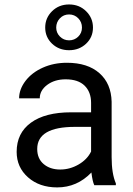

<svg xmlns="http://www.w3.org/2000/svg" viewBox="-20 -814 584 844"><path d="M394.5 0Q386.7 -15.6 381.8 -55.7Q318.8 9.8 231.4 9.8Q153.3 9.8 103.3 -34.4Q53.2 -78.6 53.2 -146.5Q53.2 -229 116 -274.7Q178.7 -320.3 292.5 -320.3H380.4V-361.8Q380.4 -409.2 352.1 -437.3Q323.7 -465.3 268.6 -465.3Q220.2 -465.3 187.5 -440.9Q154.8 -416.5 154.8 -381.8H64Q64 -421.4 92 -458.3Q120.1 -495.1 168.2 -516.6Q216.3 -538.1 273.9 -538.1Q365.2 -538.1 417 -492.4Q468.8 -446.8 470.7 -366.7V-123.5Q470.7 -50.8 489.3 -7.8V0ZM244.6 -68.8Q287.1 -68.8 325.2 -90.8Q363.3 -112.8 380.4 -147.9V-256.3H309.6Q143.6 -256.3 143.6 -159.2Q143.6 -116.7 171.9 -92.8Q200.2 -68.8 244.6 -68.8ZM388.7 -692.9Q388.7 -650.4 358.4 -621.8Q328.1 -593.3 283.7 -593.3Q238.8 -593.3 208.7 -622.1Q178.7 -650.9 178.7 -692.9Q178.7 -734.9 208.7 -764.6Q238.8 -794.4 283.7 -794.4Q328.6 -794.4 358.6 -764.6Q388.7 -734.9 388.7 -692.9ZM227.1 -692.9Q227.1 -669.9 243.4 -653.3Q259.8 -636.7 283.7 -636.7Q307.1 -636.7 323.7 -652.8Q340.3 -668.9 340.3 -692.9Q340.3 -716.8 324 -733.6Q307.6 -750.5 283.7 -750.5Q259.3 -750.5 243.2 -733.4Q227.1 -716.3 227.1 -692.9Z"/></svg>

Font: Roboto-ThirdPerson-AD3FC
Style: ThirdPerson-AD3FC
Weight: 400
Designer: Google
Version: Version 2.137; 2017